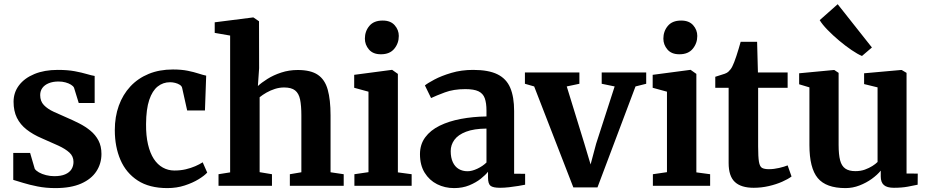

<svg xmlns="http://www.w3.org/2000/svg" viewBox="-20 -904 4517 934"><path d="M249.5 11Q203 11 162.8 3Q122.5 -5 92.2 -14.5Q62 -24 44.5 -29V-160H126.5L149 -83Q154.5 -74 169.2 -65.5Q184 -57 204 -52Q224 -47 244 -47Q276.5 -47 297.2 -56Q318 -65 327.8 -80.8Q337.5 -96.5 337.5 -116.5Q337.5 -143.5 318 -161.5Q298.5 -179.5 264 -195.5Q229.5 -211.5 184 -231Q140.5 -249.5 109.5 -273.8Q78.5 -298 62.2 -331Q46 -364 46 -409Q46 -454 72.5 -489Q99 -524 147.5 -544Q196 -564 261 -564Q309.5 -564 343.8 -557.5Q378 -551 401.5 -544Q425 -537 440.5 -534.5V-403H363L340 -477.5Q336 -485.5 325 -492.2Q314 -499 298.5 -503.2Q283 -507.5 264.5 -507.5Q237.5 -507.5 217.2 -499.2Q197 -491 186.2 -476.2Q175.5 -461.5 175.5 -441.5Q175.5 -411.5 193.5 -392.8Q211.5 -374 240.8 -360.5Q270 -347 302.5 -333Q334 -319.5 364.8 -304Q395.5 -288.5 420 -268.2Q444.5 -248 459 -220.5Q473.5 -193 473.5 -155Q473.5 -108.5 449 -70.8Q424.5 -33 374.8 -11Q325 11 249.5 11Z M794 11Q706.5 11 650 -25.8Q593.5 -62.5 566 -126.2Q538.5 -190 538.5 -271Q538.5 -336 558 -390Q577.5 -444 614.2 -483.5Q651 -523 703.2 -544.5Q755.5 -566 821 -566Q862.5 -566 893.2 -559.8Q924 -553.5 946 -546.2Q968 -539 983 -536L977 -366.5H890.5L866 -476.5Q864 -485.5 854.5 -491.5Q845 -497.5 832.2 -500.8Q819.5 -504 807.5 -504Q773 -504 747 -483.2Q721 -462.5 706 -418Q691 -373.5 690.5 -300.5Q690 -244 700 -201.5Q710 -159 728.2 -131Q746.5 -103 772.2 -88.8Q798 -74.5 828.5 -74.5Q858.5 -74.5 883.8 -80.5Q909 -86.5 929.8 -95.5Q950.5 -104.5 966 -114.5L988 -64.5Q974.5 -49.5 946 -32Q917.5 -14.5 878.5 -1.8Q839.5 11 794 11Z M1099.5 -65.5V-731L1024.5 -744V-795.5L1209.5 -819H1213L1240 -800.5L1240.5 -572L1234.5 -485.5Q1251.5 -501.5 1280.8 -520Q1310 -538.5 1348 -551Q1386 -563.5 1428.5 -563.5Q1491.5 -563.5 1526 -540.2Q1560.5 -517 1574.2 -468Q1588 -419 1588 -343V-66L1652 -56.5V0H1390V-56.5L1446 -66V-342.5Q1446 -390 1439.8 -420Q1433.5 -450 1415.5 -464.2Q1397.5 -478.5 1362 -478.5Q1339.5 -478.5 1317.5 -471.5Q1295.5 -464.5 1276.2 -453.5Q1257 -442.5 1243 -431V-66.5L1303 -56.5V0H1043V-56.5Z M1704 0V-56.5L1772.5 -66.5V-458L1703 -477V-540L1885 -564H1888L1915.5 -544.5V-65.5L1982.5 -56.5V0ZM1832.5 -640Q1794.5 -640 1774.8 -663.2Q1755 -686.5 1755 -716Q1755 -752 1776.8 -778Q1798.5 -804 1841 -804H1842Q1880 -804 1900 -781.2Q1920 -758.5 1920 -729Q1920 -693.5 1898 -666.8Q1876 -640 1833.5 -640Z M2189 11Q2144 11 2106.2 -8Q2068.5 -27 2045.8 -63.8Q2023 -100.5 2023 -154Q2023 -201.5 2048.5 -236Q2074 -270.5 2118.8 -292.5Q2163.5 -314.5 2222 -325.5Q2280.5 -336.5 2346.5 -337.5V-365.5Q2346.5 -403 2338.2 -426Q2330 -449 2307.8 -459.8Q2285.5 -470.5 2243.5 -470.5Q2186.5 -470.5 2143.8 -454.5Q2101 -438.5 2077 -427L2047 -488.5Q2059.5 -499 2093.2 -517Q2127 -535 2175.8 -549.5Q2224.5 -564 2281.5 -564Q2356.5 -564 2400 -542.5Q2443.5 -521 2462.2 -476.8Q2481 -432.5 2481 -364V-59L2534.5 -58.5V-5.5Q2523 -3 2501.8 0.5Q2480.5 4 2456.5 6.8Q2432.5 9.5 2412.5 9.5Q2378.5 9.5 2366.2 -0.2Q2354 -10 2354 -40.5V-68.5Q2342 -53 2318.8 -34.5Q2295.5 -16 2262.8 -2.5Q2230 11 2189 11ZM2254.5 -71Q2275.5 -71 2301.8 -83.2Q2328 -95.5 2346.5 -113.5V-278.5Q2285.5 -278 2247 -263.2Q2208.5 -248.5 2190.5 -223.8Q2172.5 -199 2172.5 -169Q2172.5 -137 2182.8 -115Q2193 -93 2211.5 -82Q2230 -71 2254.5 -71Z M2769 7.5 2578.5 -483.5 2533.5 -496.5V-551.5H2798.5V-496.5L2737 -483.5L2822 -207.5L2853 -104L2880 -205L2970 -483.5L2907 -496.5V-551.5H3123.5V-496.5L3071.5 -483.5L2886.5 7.5Z M3156 0V-56.5L3224.5 -66.5V-458L3155 -477V-540L3337 -564H3340L3367.5 -544.5V-65.5L3434.5 -56.5V0ZM3284.5 -640Q3246.5 -640 3226.8 -663.2Q3207 -686.5 3207 -716Q3207 -752 3228.8 -778Q3250.5 -804 3293 -804H3294Q3332 -804 3352 -781.2Q3372 -758.5 3372 -729Q3372 -693.5 3350 -666.8Q3328 -640 3285.5 -640Z M3646.5 9.5Q3585 9.5 3554.8 -18.8Q3524.5 -47 3524.5 -111V-477H3459.5V-530.5Q3471 -534.5 3483 -538Q3495 -541.5 3505.5 -545.2Q3516 -549 3522.5 -554.5Q3529 -560.5 3534 -567Q3539 -573.5 3543 -582Q3547 -590.5 3551.5 -601.5Q3556.5 -614 3562.2 -631.5Q3568 -649 3573.5 -667.5Q3579 -686 3583 -700.5H3663L3667 -551.5H3811.5V-477H3668V-192Q3668 -140.5 3672 -117Q3676 -93.5 3687.2 -87.2Q3698.5 -81 3720.5 -81Q3744.5 -81 3770.2 -87Q3796 -93 3811.5 -99.5L3830.5 -45.5Q3813.5 -32.5 3784.5 -19.8Q3755.5 -7 3719.8 1.2Q3684 9.5 3646.5 9.5Z M4328 9.5Q4295 9.5 4279.8 -3.8Q4264.5 -17 4264.5 -45.5V-74Q4248 -53.5 4221 -34Q4194 -14.5 4161 -1.8Q4128 11 4093 11Q3998.5 11 3958 -37.8Q3917.5 -86.5 3917.5 -198.5V-479L3867.5 -494V-547.5L4036.5 -563.5H4038.5L4059.5 -549.5V-199Q4059.5 -152 4066.8 -124.2Q4074 -96.5 4092 -84Q4110 -71.5 4141 -71.5Q4167 -71.5 4187.5 -79Q4208 -86.5 4223.8 -96.5Q4239.5 -106.5 4249 -116V-479L4183.5 -495V-547.5L4362.5 -563.5H4366.5L4390 -549.5V-60L4444.5 -59.5L4444 -5.5Q4426 -1.5 4396.2 4Q4366.5 9.5 4328 9.5ZM4172.5 -632Q4152 -640.5 4122.5 -660.5Q4093 -680.5 4062 -706.5Q4031 -732.5 4005.5 -758.8Q3980 -785 3967.5 -806L4055 -883.5L4221.5 -673L4173.5 -632Z"/></svg>

Font: Merriweather 28pt
Style: Bold
Weight: 700
Version: Version 2.100